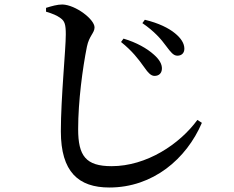

<svg xmlns="http://www.w3.org/2000/svg" viewBox="-20 -787 1040 855"><path d="M770 -539C789 -539 801 -551 801 -570C801 -594 786 -617 759 -639C731 -662 687 -684 625 -699L614 -684C667 -648 698 -612 719 -583C740 -555 752 -539 770 -539ZM668 -449C688 -449 700 -461 701 -480C702 -501 690 -522 665 -544C635 -571 588 -598 530 -615L519 -600C569 -560 597 -523 619 -492C638 -465 651 -449 668 -449ZM467 48C661 48 810 -79 879 -240L859 -253C780 -145 633 -47 477 -47C362 -47 328 -93 328 -212C328 -336 348 -484 367 -579C377 -628 401 -640 401 -665C401 -701 317 -765 258 -767C235 -767 211 -760 185 -752V-735C215 -726 234 -718 250 -706C268 -693 273 -678 273 -634C273 -567 251 -351 251 -202C251 -22 329 48 467 48Z"/></svg>

Font: GenKiMin2 TW SB
Style: Regular
Weight: 600
Version: Version 2.100;PS 2.1;hotconv 16.6.51;makeotf.lib2.5.65220 DE